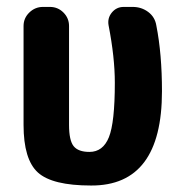

<svg xmlns="http://www.w3.org/2000/svg" viewBox="-20 -540 540 569"><path d="M373 -519.5Q399.4 -519.5 419.4 -504.4Q439.5 -489.3 443.4 -463.9Q460 -379.9 460 -269.5Q460 10.7 250 9.8Q134.8 9.8 92.3 -28.8Q49.8 -67.4 49.8 -169.9V-462.9Q49.8 -486.3 66.9 -502.9Q84 -519.5 107.4 -519.5H127.9Q151.4 -519.5 168 -502.9Q184.6 -486.3 184.6 -462.9V-169.9Q184.6 -124 198.2 -106.9Q211.9 -89.8 245.1 -89.8Q285.2 -89.8 302.7 -133.3Q320.3 -176.8 320.3 -294.9Q320.3 -370.1 301.8 -464.8Q297.9 -486.3 311.5 -502.9Q325.2 -519.5 346.7 -519.5Z"/></svg>

Font: Rounded Mgen+ 1mn bold
Style: Bold
Weight: 700
Designer: [Source Han Sans]
Ryoko NISHIZUKA  (kana & ideographs); Paul D. Hunt (Latin, Greek & Cyrillic); Wenlong ZHANG  (bopomofo
Version: Version 1.059.20150602